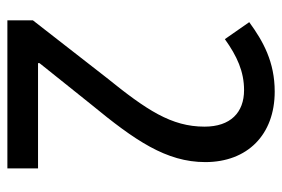

<svg xmlns="http://www.w3.org/2000/svg" viewBox="-142 -622 764 520"><g transform="rotate(90 240.0 -362.0)"><path d="M436 0V-83H151V-87L263 -227C360 -345 419 -430 419 -536C419 -650 345 -724 228 -724C148 -724 92 -693 40 -655L86 -589C132 -622 174 -641 224 -641C285 -641 323 -604 323 -534C323 -444 278 -377 190 -268L35 -69V0Z"/></g></svg>

Font: Noto Sans Sinhala UI Condensed Medium
Style: Regular
Weight: 500
Width: 3
Designer: Jelle Bosma - Monotype Design Team
Foundry: Monotype Imaging Inc.
Version: Version 2.006